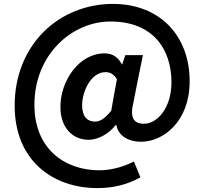

<svg xmlns="http://www.w3.org/2000/svg" viewBox="-20 -772 1047 982"><path d="M204 -610C113 -519 55 -389 55 -232C55 51 252 190 478 190C558 190 630 173 698 135L665 54C617 79 551 99 489 99C308 99 156 -13 156 -236C156 -494 349 -662 545 -662C763 -662 857 -520 857 -351C857 -221 785 -139 716 -139C662 -139 644 -173 662 -246L686 -368L711 -490H621L605 -443H603C583 -482 553 -499 515 -499C384 -499 289 -359 289 -225C289 -121 349 -57 434 -57C482 -57 539 -89 572 -133H575C585 -77 637 -47 701 -47C816 -47 950 -151 950 -356C950 -589 798 -752 557 -752C422 -752 296 -701 204 -610ZM432 -345C453 -379 483 -403 519 -403C545 -403 563 -392 578 -366L563 -286L549 -206C517 -166 492 -150 466 -150C426 -150 400 -177 400 -233C400 -270 412 -312 432 -345Z"/></svg>

Font: GenSekiGothic2 TW B
Style: Regular
Weight: 700
Version: Version 2.100;PS 2.1;hotconv 16.6.51;makeotf.lib2.5.65220 DE